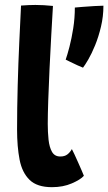

<svg xmlns="http://www.w3.org/2000/svg" viewBox="-20 -737 438 776"><path d="M319 -26.5Q305.5 -11 270.2 4.2Q235 19.5 190 19.5Q130 19.5 99.8 -9.8Q69.5 -39 59.2 -91.5Q49 -144 49 -213.5Q49 -298 51.5 -390.5Q54 -483 58 -567.8Q62 -652.5 65 -714.5Q97 -717 123 -717Q140 -717 157.2 -716Q174.5 -715 194 -713Q191 -661.5 187.2 -594.8Q183.5 -528 180.2 -459Q177 -390 175 -331.2Q173 -272.5 173 -237Q173 -203 176.2 -172.5Q179.5 -142 190.2 -123.2Q201 -104.5 223.5 -104.5Q241.5 -104.5 252.2 -112.8Q263 -121 270.5 -134.5Q273.5 -129 280.8 -113.5Q288 -98 296.2 -79.5Q304.5 -61 311 -45.8Q317.5 -30.5 319 -26.5ZM398 -714Q398 -670.5 388.2 -629.5Q378.5 -588.5 364.5 -554.2Q350.5 -520 336.8 -496.5Q323 -473 315.5 -463.5Q308.5 -466 293.2 -473Q278 -480 263.8 -487Q249.5 -494 245.5 -496Q252 -514.5 260.8 -548Q269.5 -581.5 276 -622.8Q282.5 -664 282.5 -706.5Q290.5 -707.5 313.8 -709.2Q337 -711 361.5 -712.5Q386 -714 398 -714Z"/></svg>

Font: Grandstander SemiBold
Style: Regular
Weight: 600
Designer: Tyler Finck
Foundry: Etcetera Type Co
Version: Version 1.200; ttfautohint (v1.8.3)